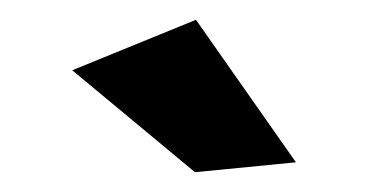

<svg xmlns="http://www.w3.org/2000/svg" viewBox="-20 -780 373 194"><path d="M178 -760 279 -616 177 -606 53 -709Z"/></svg>

Font: TypoPRO Montserrat Alternates
Style: Regular
Weight: 500
Designer: Julieta Ulanovsky
Foundry: Julieta Ulanovsky
Version: Version 6.001